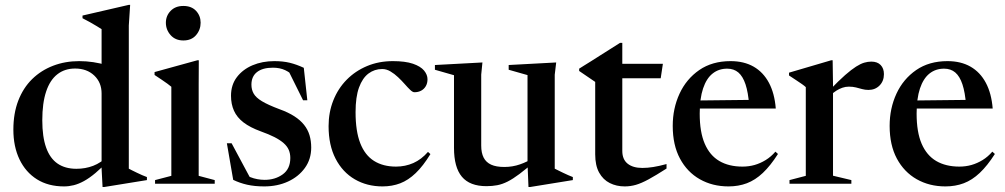

<svg xmlns="http://www.w3.org/2000/svg" viewBox="-20 -756 4137 790"><path d="M398 -371.5Q398 -416.5 367.8 -445.2Q337.5 -474 289 -474Q246 -474 215.8 -450.2Q185.5 -426.5 169.8 -379.2Q154 -332 154 -261Q154 -193 169.8 -148.8Q185.5 -104.5 216.8 -83Q248 -61.5 294.5 -61.5Q331.5 -61.5 363.5 -73.8Q395.5 -86 425 -115L429.5 -97.5Q398 -65.5 372.8 -44.2Q347.5 -23 325.5 -11Q303.5 1 283.5 6Q263.5 11 243.5 11Q178.5 11 132 -18.2Q85.5 -47.5 60.2 -100.2Q35 -153 35 -222.5Q35 -289.5 55.2 -342Q75.5 -394.5 112.2 -430.5Q149 -466.5 198.5 -485.5Q248 -504.5 306 -504.5Q335 -504.5 363.8 -500.2Q392.5 -496 420.8 -487.2Q449 -478.5 475 -464.5L398 -450.5V-636Q391.5 -640.5 378.5 -648.2Q365.5 -656 350 -664.8Q334.5 -673.5 319.5 -681V-692L510 -736H515.5L510 -651V-62Q514.5 -59.5 523.5 -55Q532.5 -50.5 543.5 -45.2Q554.5 -40 565.2 -35.2Q576 -30.5 584.5 -27.5V-15L408.5 13.5H402L398 -62.5Z M734.5 -589.5Q701.5 -589.5 682 -611.5Q662.5 -633.5 662.5 -662.5Q662.5 -691 682 -711.2Q701.5 -731.5 734.5 -731.5Q768 -731.5 786.8 -711.2Q805.5 -691 805.5 -662.5Q805.5 -633.5 786.8 -611.5Q768 -589.5 734.5 -589.5ZM798 -508 797.5 -410.5V-32.5L863.5 -15V0H618V-15L685 -32.5V-399Q679.5 -404 669 -411.5Q658.5 -419 645 -428.2Q631.5 -437.5 616 -447.5V-459.5L792 -508Z M1108.5 -504.5Q1144 -504.5 1172 -497.8Q1200 -491 1230 -477L1244.5 -343.5H1227L1161 -476.5L1201 -432.5Q1175.5 -457 1153.5 -467.2Q1131.5 -477.5 1103 -477.5Q1060.5 -477.5 1037.5 -459.5Q1014.5 -441.5 1014.5 -407.5Q1014.5 -387 1023.8 -370.8Q1033 -354.5 1057.8 -339.5Q1082.5 -324.5 1130.5 -306.5Q1166.5 -293.5 1191.2 -277.5Q1216 -261.5 1231.2 -242.2Q1246.5 -223 1253.5 -199.8Q1260.5 -176.5 1260.5 -149Q1260.5 -101 1234.5 -65Q1208.5 -29 1165 -9Q1121.5 11 1067 11Q1027.5 11 996.8 4Q966 -3 939.5 -16L913.5 -166.5H933L1015.5 -12.5L981 -42.5Q995.5 -33 1009.8 -27.2Q1024 -21.5 1039 -18.8Q1054 -16 1069 -16Q1112 -16 1143.2 -38.5Q1174.5 -61 1174.5 -106Q1174.5 -124.5 1168 -139.5Q1161.5 -154.5 1147 -167.2Q1132.5 -180 1109.5 -191.8Q1086.5 -203.5 1053 -215.5Q1009 -231.5 982 -252.2Q955 -273 942.8 -300.2Q930.5 -327.5 930.5 -362Q930.5 -407 954.8 -438.8Q979 -470.5 1019.2 -487.5Q1059.5 -504.5 1108.5 -504.5Z M1596.5 -504.5Q1647.5 -504.5 1679 -493.8Q1710.5 -483 1724.8 -465.8Q1739 -448.5 1739 -430Q1739 -413.5 1732 -401.5Q1725 -389.5 1713 -383Q1701 -376.5 1685 -376.5Q1678 -376.5 1668 -386Q1658 -395.5 1645.5 -409.8Q1633 -424 1618 -438.2Q1603 -452.5 1586.5 -462.2Q1570 -472 1552.5 -472Q1521 -472 1496.2 -453.5Q1471.5 -435 1457.2 -396Q1443 -357 1443 -294.5Q1443 -216.5 1462.2 -167Q1481.5 -117.5 1518.8 -94Q1556 -70.5 1609.5 -70.5Q1647.5 -70.5 1680.8 -85.2Q1714 -100 1741 -131L1751 -122Q1721 -73 1690.5 -43.8Q1660 -14.5 1626.8 -1.8Q1593.5 11 1554 11Q1490 11 1439.8 -18.2Q1389.5 -47.5 1360.8 -103Q1332 -158.5 1332 -237Q1332 -294 1351.5 -343Q1371 -392 1406.5 -428Q1442 -464 1490.2 -484.2Q1538.5 -504.5 1596.5 -504.5Z M1960 -157Q1960 -127 1970 -107.5Q1980 -88 2000.8 -78.5Q2021.5 -69 2055 -69Q2089 -69 2119.8 -79.8Q2150.5 -90.5 2171 -105L2180 -91.5Q2144 -60 2117.2 -40Q2090.5 -20 2068.8 -9Q2047 2 2026.2 6Q2005.5 10 1981.5 10Q1913 10 1880.5 -28.8Q1848 -67.5 1848 -147.5V-446.5L1769.5 -469V-488.5L1965 -499L1960 -449ZM2154.5 13.5 2150.5 -82V-447L2073 -469V-488.5L2268.5 -499L2262.5 -448.5V-62Q2267.5 -59.5 2276.5 -55Q2285.5 -50.5 2296.5 -45.2Q2307.5 -40 2318.2 -35.2Q2329 -30.5 2337 -27.5V-15L2161 13.5Z M2540.5 -135Q2540.5 -100 2562.5 -82.5Q2584.5 -65 2623 -65Q2644 -65 2667.8 -68.8Q2691.5 -72.5 2722.5 -81V-62.5Q2678 -34 2648.5 -18Q2619 -2 2596.5 4.5Q2574 11 2550.5 11Q2516.5 11 2489 -2.8Q2461.5 -16.5 2445.2 -45.8Q2429 -75 2429 -121V-419L2363 -464V-473.5Q2370 -478 2382.5 -485.8Q2395 -493.5 2411.8 -504Q2428.5 -514.5 2448 -527Q2467.5 -539.5 2488.8 -552.8Q2510 -566 2531 -579.5H2540.5V-477ZM2499.5 -434V-493.5H2707.5L2698.5 -434Z M2986 -504.5Q3041 -504.5 3080.8 -481.8Q3120.5 -459 3143.8 -415.5Q3167 -372 3172 -309.5H2844V-342.5L3112.5 -345.5L3062.5 -323.5Q3058.5 -376 3047.5 -409Q3036.5 -442 3018 -457.8Q2999.5 -473.5 2972 -473.5Q2937 -473.5 2911.8 -453.2Q2886.5 -433 2872.8 -391.8Q2859 -350.5 2859 -288.5Q2859 -212.5 2879.8 -164.5Q2900.5 -116.5 2939.8 -93.5Q2979 -70.5 3035 -70.5Q3061 -70.5 3084.8 -77.2Q3108.5 -84 3130.5 -97.5Q3152.5 -111 3170.5 -132L3181 -122.5Q3150 -74 3118.8 -44.5Q3087.5 -15 3053 -2Q3018.5 11 2977.5 11Q2911.5 11 2859.5 -18.5Q2807.5 -48 2777.8 -103.5Q2748 -159 2748 -238Q2748 -310 2776 -370.5Q2804 -431 2857.2 -467.8Q2910.5 -504.5 2986 -504.5Z M3565 -502.5Q3590 -502.5 3603.5 -488.5Q3617 -474.5 3617 -451Q3617 -422.5 3599 -404.2Q3581 -386 3553.5 -386Q3539.5 -386 3527.2 -389.5Q3515 -393 3502 -396.2Q3489 -399.5 3472.5 -399.5Q3459 -399.5 3446 -395Q3433 -390.5 3421 -382.8Q3409 -375 3397 -364L3394.5 -386Q3431 -424 3457.2 -447Q3483.5 -470 3502.5 -482Q3521.5 -494 3536.2 -498.2Q3551 -502.5 3565 -502.5ZM3407.5 -409V-33L3483 -15V0H3228.5V-15L3295.5 -32.5V-397.5Q3289 -403.5 3280 -409.8Q3271 -416 3257.8 -424.8Q3244.5 -433.5 3226.5 -445.5V-457L3400 -508H3406Z M3878.5 -504.5Q3933.5 -504.5 3973.2 -481.8Q4013 -459 4036.2 -415.5Q4059.5 -372 4064.5 -309.5H3736.5V-342.5L4005 -345.5L3955 -323.5Q3951 -376 3940 -409Q3929 -442 3910.5 -457.8Q3892 -473.5 3864.5 -473.5Q3829.5 -473.5 3804.2 -453.2Q3779 -433 3765.2 -391.8Q3751.5 -350.5 3751.5 -288.5Q3751.5 -212.5 3772.2 -164.5Q3793 -116.5 3832.2 -93.5Q3871.5 -70.5 3927.5 -70.5Q3953.5 -70.5 3977.2 -77.2Q4001 -84 4023 -97.5Q4045 -111 4063 -132L4073.5 -122.5Q4042.5 -74 4011.2 -44.5Q3980 -15 3945.5 -2Q3911 11 3870 11Q3804 11 3752 -18.5Q3700 -48 3670.2 -103.5Q3640.5 -159 3640.5 -238Q3640.5 -310 3668.5 -370.5Q3696.5 -431 3749.8 -467.8Q3803 -504.5 3878.5 -504.5Z"/></svg>

Font: Newsreader 60pt Medium
Style: Regular
Weight: 500
Designer: Hugues Gentile
Foundry: Production Type
Version: Version 1.003